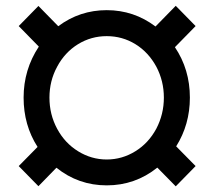

<svg xmlns="http://www.w3.org/2000/svg" viewBox="-20 -638 742 671"><path d="M529.8 -52.2 594.2 13.2 663.6 -57.6 595.7 -126.5C627.4 -177.2 643.6 -233.9 643.6 -296.9C643.6 -362.8 626 -421.4 591.3 -473.1L663.6 -546.9L594.2 -617.7L523.4 -545.4C473.1 -583.5 416 -602.5 353 -602.5C290.5 -602.5 233.9 -584 183.6 -546.4L114.3 -617.2L45.4 -546.9L115.7 -475.1C80.1 -421.4 62.5 -361.8 62.5 -296.9C62.5 -232.9 78.6 -175.3 111.3 -124.5L45.4 -57.6L114.3 12.7L177.2 -51.8C228.5 -10.7 287.1 9.8 353 9.8C418.9 9.8 478 -10.7 529.8 -52.2ZM152.8 -296.9C152.8 -335.4 161.6 -371.6 179.7 -404.8C197.3 -438 221.7 -464.4 252.4 -483.4C283.2 -502.4 316.9 -511.7 353 -511.7C389.2 -511.7 422.9 -502.4 453.6 -483.4C484.4 -464.4 508.3 -438 526.4 -404.8C543.9 -371.6 552.7 -335.4 552.7 -296.9C552.7 -258.3 543.9 -222.2 526.4 -188.5C508.3 -154.8 483.9 -128.4 453.1 -109.4C422.4 -90.3 388.7 -80.6 353 -80.6C317.4 -80.6 283.7 -90.3 252.9 -109.4C222.2 -128.4 197.8 -154.3 179.7 -188C161.6 -221.7 152.8 -257.8 152.8 -296.9Z"/></svg>

Font: Shabnam FD Medium
Style: Regular
Weight: 500
Foundry: DejaVu fonts team - Redesigned by Saber Rastikerdar - Based on Vazir font
Version: Version 5.00;October 20, 2019;FontCreator 12.0.0.2547 64-bit